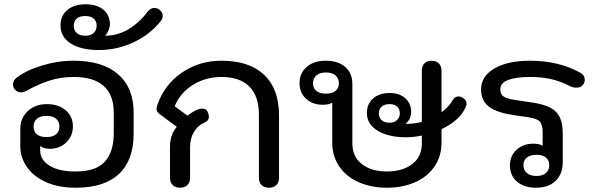

<svg xmlns="http://www.w3.org/2000/svg" viewBox="-20 -868 2797 898"><path d="M75 -183V-266Q75 -315 109.5 -348Q144 -381 199 -381Q254 -381 287.5 -352Q321 -323 321 -277Q321 -232 290 -202Q259 -172 213 -172Q186 -172 168 -185V-163Q168 -121 211 -93.5Q254 -66 334 -66Q429 -66 470.5 -112Q512 -158 512 -245V-342Q512 -424 465 -466Q418 -508 325 -508Q264 -508 211.5 -491Q159 -474 105 -444Q91 -436 78 -436Q60 -436 49 -450Q41 -459 41 -473Q41 -492 57 -504Q102 -539 176 -561.5Q250 -584 325 -584Q459 -584 532 -521Q605 -458 605 -342V-242Q605 -119 536.5 -54.5Q468 10 334 10Q253 10 194.5 -16.5Q136 -43 105.5 -87.5Q75 -132 75 -183ZM258 -276Q258 -299 242.5 -312.5Q227 -326 198 -326Q168 -326 152.5 -312.5Q137 -299 137 -276Q137 -252 152.5 -239.5Q168 -227 198 -227Q227 -227 242.5 -240Q258 -253 258 -276Z M263 -749Q263 -795 295 -821.5Q327 -848 381 -848Q432 -848 463 -823Q494 -798 494 -754Q494 -741 488 -726.5Q482 -712 472 -702V-701Q529 -701 579.5 -730.5Q630 -760 671 -814Q685 -831 702 -831Q714 -831 725 -823Q741 -811 741 -794Q741 -782 733 -771Q684 -708 606.5 -671Q529 -634 442 -634Q359 -634 311 -664.5Q263 -695 263 -749ZM432 -748Q432 -769 418.5 -781Q405 -793 379 -793Q352 -793 338.5 -781Q325 -769 325 -748Q325 -726 339 -713.5Q353 -701 379 -701Q405 -701 418.5 -714Q432 -727 432 -748Z M775 -37V-179Q775 -207 782 -230.5Q789 -254 807 -275L735 -328Q722 -337 717 -344Q712 -351 712 -359Q712 -363 716 -377Q748 -471 829.5 -527.5Q911 -584 1016 -584Q1146 -584 1215.5 -518Q1285 -452 1285 -329V-37Q1285 -15 1272.5 -2.5Q1260 10 1238 10Q1216 10 1203.5 -2.5Q1191 -15 1191 -37V-331Q1191 -418 1146.5 -463Q1102 -508 1016 -508Q941 -508 881.5 -470.5Q822 -433 797 -371L857 -327Q867 -336 883 -345Q899 -354 911 -358Q917 -360 926 -360Q947 -360 953 -340Q957 -331 957 -321Q957 -304 937 -295Q906 -282 887.5 -251.5Q869 -221 869 -180V-37Q869 -15 856.5 -2.5Q844 10 822 10Q800 10 787.5 -2.5Q775 -15 775 -37Z M2162 -384Q2162 -374 2156 -363Q2129 -304 2045 -264V-201Q2045 -137 2012 -89Q1979 -41 1921 -15.5Q1863 10 1790 10Q1717 10 1658.5 -15.5Q1600 -41 1567 -89Q1534 -137 1534 -201V-388Q1519 -378 1490 -378Q1442 -378 1411.5 -406Q1381 -434 1381 -479Q1381 -526 1414.5 -555Q1448 -584 1503 -584Q1562 -584 1595 -554.5Q1628 -525 1628 -476V-198Q1628 -135 1672.5 -100.5Q1717 -66 1790 -66Q1863 -66 1908 -100.5Q1953 -135 1953 -198V-234Q1915 -226 1880 -226Q1797 -226 1746.5 -256.5Q1696 -287 1696 -339Q1696 -382 1725 -407.5Q1754 -433 1803 -433Q1848 -433 1875.5 -408.5Q1903 -384 1903 -344Q1903 -329 1896.5 -314Q1890 -299 1878 -291V-289Q1916 -288 1953 -298V-537Q1953 -559 1965 -571.5Q1977 -584 1998 -584Q2020 -584 2032.5 -571.5Q2045 -559 2045 -537V-343Q2079 -368 2097 -399Q2107 -417 2125 -417Q2135 -417 2145 -410Q2162 -400 2162 -384ZM1565 -478Q1565 -501 1549.5 -515Q1534 -529 1504 -529Q1475 -529 1459.5 -515Q1444 -501 1444 -478Q1444 -456 1459.5 -443Q1475 -430 1504 -430Q1534 -430 1549.5 -443Q1565 -456 1565 -478ZM1850 -338Q1850 -358 1837.5 -369.5Q1825 -381 1802 -381Q1778 -381 1765 -369.5Q1752 -358 1752 -338Q1752 -318 1765 -306Q1778 -294 1802 -294Q1824 -294 1837 -306.5Q1850 -319 1850 -338Z M2365 -94Q2365 -139 2396 -167.5Q2427 -196 2474 -196Q2503 -196 2518 -186V-248Q2518 -284 2505.5 -298.5Q2493 -313 2455 -319L2380 -330Q2305 -341 2267.5 -368.5Q2230 -396 2230 -450Q2230 -511 2292 -547.5Q2354 -584 2459 -584Q2593 -584 2694 -528Q2715 -516 2715 -495Q2715 -483 2708 -473Q2698 -458 2677 -458Q2660 -458 2646 -465Q2602 -488 2557.5 -498Q2513 -508 2459 -508Q2393 -508 2356.5 -494Q2320 -480 2320 -450Q2320 -426 2336.5 -416Q2353 -406 2386 -401L2466 -389Q2522 -381 2553.5 -364.5Q2585 -348 2598.5 -319Q2612 -290 2612 -243V-108Q2612 -55 2579 -22.5Q2546 10 2487 10Q2431 10 2398 -18.5Q2365 -47 2365 -94ZM2549 -96Q2549 -118 2533.5 -131Q2518 -144 2489 -144Q2460 -144 2444 -131Q2428 -118 2428 -96Q2428 -73 2444 -59Q2460 -45 2489 -45Q2518 -45 2533.5 -59Q2549 -73 2549 -96Z"/></svg>

Font: Kodchasan Medium
Style: Regular
Weight: 500
Designer: Katatrad Aksorn Co.,Ltd.
Foundry: Cadson Demak Co.,Ltd.
Version: Version 1.000; ttfautohint (v1.6)